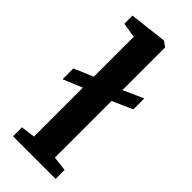

<svg xmlns="http://www.w3.org/2000/svg" viewBox="-263 -861 902 902"><g transform="rotate(45 188.5 -409.5)"><path d="M123.5 -469.4 248 -513.5 356.2 -561.9V-489.2L248 -441.1L123.5 -396.6L21 -354V-426ZM116.5 -68.7V-731.4L42 -743.6V-797.7L227.2 -819.4H229.3L255.9 -800.6V-68.1L329.1 -59.6V0H45.9V-59.6Z"/></g></svg>

Font: Merriweather 7pt Light
Style: Regular
Weight: 300
Designer: Eben Sorkin
Foundry: Eben Sorkin
Version: Version 2.200;gftools[0.9.31]